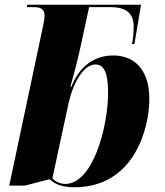

<svg xmlns="http://www.w3.org/2000/svg" viewBox="-20 -780 694 810"><path d="M294 10C547 10 610 -240 610 -362C610 -494 540 -546 458 -546C363 -546 308 -483 281 -414H277C296 -482 312 -546 320 -584L356 -750H445C519 -750 544 -719 544 -667C544 -639 540 -610 537 -594H547L575 -760H95L93 -750H122C153 -750 168 -740 168 -714C168 -699 164 -680 158 -653L19 3H85L189 -24C209 -6 236 10 294 10ZM255 -4C232 -4 211 -16 201 -28L270 -348C288 -428 332 -508 382 -508C416 -508 436 -479 436 -390C436 -244 372 -4 255 -4Z"/></svg>

Font: Noto Serif Display ExtraBold
Style: Italic
Weight: 800
Italic angle: -12°
Designer: Monotype Design Team
Foundry: Monotype Imaging Inc.
Version: Version 2.009